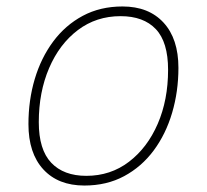

<svg xmlns="http://www.w3.org/2000/svg" viewBox="-20 -562 640 594"><path d="M241 12Q160 12 114 -38Q68 -88 68 -178Q68 -252 87.5 -317.5Q107 -383 144.5 -433.5Q182 -484 236 -513Q290 -542 359 -542Q440 -542 486 -492Q532 -442 532 -352Q532 -279 512.5 -213Q493 -147 455.5 -96.5Q418 -46 364 -17Q310 12 241 12ZM247 -18Q322 -18 379 -61.5Q436 -105 468 -179Q500 -253 500 -346Q500 -432 462 -472Q424 -512 353 -512Q278 -512 221 -469Q164 -426 132 -351.5Q100 -277 100 -184Q100 -99 138.5 -58.5Q177 -18 247 -18Z"/></svg>

Font: Geist Mono Thin
Style: Italic
Weight: 100
Italic angle: -12°
Monospace: yes
Designer: Basement.studio, Andrés Briganti, Mateo Zaragoza
Foundry: Basement.studio, Vercel, Andrés Briganti, Guido Ferreyra, Mateo Zaragoza
Version: Version 1.500; ttfautohint (v1.8.4.7-5d5b)